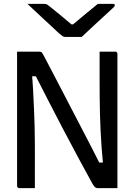

<svg xmlns="http://www.w3.org/2000/svg" viewBox="-20 -965 690 985"><path d="M159 0Q139.1 0 119 0Q98.9 0 78.6 0Q75.6 0 73.1 -1.5Q70.6 -3 69.1 -5.5Q67.6 -8 67.6 -11Q67.6 -82.1 67.6 -152.6Q67.6 -223.2 67.6 -293.8Q67.6 -364.4 67.6 -435.2Q67.6 -505.9 67.6 -576.6Q67.6 -607.4 67.6 -638.3Q67.6 -669.1 67.6 -700Q83.5 -700 104.5 -700Q125.6 -700 146.3 -700Q167 -700 182.6 -700Q187.4 -700 190.4 -698.8Q193.4 -697.6 196.4 -693.5Q199.5 -689.4 204.4 -679.6Q221.2 -648.3 242.6 -606.9Q264 -565.5 289.3 -517.4Q314.6 -469.3 341.8 -416.4Q369.1 -363.6 397.3 -309.7Q425.6 -255.8 452.9 -202.5Q480.3 -149.1 504.7 -100L465.3 -131.3H527.1L509.6 -112.5Q504.7 -160 501.5 -205.2Q498.2 -250.4 496 -294.5Q493.9 -338.6 492.8 -381.5Q491.8 -424.3 491.4 -466.4Q491 -508.5 491 -550Q491 -585.2 491 -623.2Q491 -661.2 491 -700Q511.3 -700 531.4 -700Q551.5 -700 571.4 -700Q576.4 -700 579.4 -697Q582.4 -694 582.4 -689Q582.4 -620.7 582.4 -551.9Q582.4 -483.2 582.4 -414.4Q582.4 -345.6 582.4 -277Q582.4 -208.5 582.4 -139.8Q582.4 -104.8 582.4 -69.9Q582.4 -34.9 582.4 0Q567.9 0 549.3 0Q530.7 0 512.5 0Q494.3 0 480.5 0Q474.5 0 469 -3.5Q463.4 -7.1 454.8 -21.5Q416.4 -90.9 377.5 -163.6Q338.6 -236.2 299.4 -310.8Q260.3 -385.3 221.8 -460.5Q183.3 -535.7 145.3 -610.1L184.7 -573.6H126.9L142.4 -601.2Q147.3 -549.1 149.9 -500.7Q152.5 -452.2 154.4 -406.6Q156.4 -361.1 157.5 -318.6Q158.6 -276.1 158.8 -236.9Q159 -197.6 159 -161.2Q158.5 -125.9 158.8 -83.2Q159 -40.4 159 0ZM399.1 -775.6Q389.3 -775.6 373 -775.6Q356.6 -775.6 340.4 -775.6Q324.3 -775.6 314.5 -775.6Q307.5 -775.6 301.7 -779.2Q295.9 -782.8 280.6 -795.8Q272.6 -803.8 254.5 -820.5Q236.5 -837.3 213.2 -858.8Q189.8 -880.3 165.8 -903Q141.7 -925.6 120.7 -945.2Q139.4 -944.7 161.5 -945Q183.6 -945.2 202.2 -945.2Q213.2 -945.2 218 -943.5Q222.8 -941.8 230.8 -935.2Q247 -922.7 283 -893.1Q319.1 -863.4 370.5 -820L317.3 -839.8Q333.8 -839.8 350 -839.8Q366.2 -839.8 382.2 -839.8L329.8 -819.2Q380.6 -861.8 417.4 -892.1Q454.3 -922.3 481.9 -945.2H557.4Q562 -945.2 564.5 -944.5Q567 -943.7 568 -942.2Q569 -940.7 569 -938.2Q569 -934.2 565.4 -930Q561.9 -925.7 546.1 -911.7Q533.1 -899.8 513.5 -881.8Q493.8 -863.8 472.1 -843.7Q450.4 -823.7 431.2 -805.5Q411.9 -787.2 399.1 -775.6Z"/></svg>

Font: Recursive Sans Linear Light
Style: Regular
Weight: 300
Version: Version 1.085